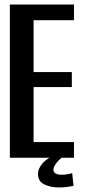

<svg xmlns="http://www.w3.org/2000/svg" viewBox="-20 -695 378 846"><path d="M128 -377.5H296.5V-311.5H128V-69H306V0H23.5V-675H306V-606H128ZM215.5 52.5Q215.5 64.5 225.8 69.8Q236 75 252 75Q265 75 279.2 72.5Q293.5 70 298 67.5L304 123.5Q298.5 125.5 278.8 128.2Q259 131 239.5 131Q202.5 131 175 117.5Q147.5 104 147.5 72.5Q147.5 54 157.8 38Q168 22 180.8 11.8Q193.5 1.5 199 0H252Q248.5 2 239.5 10.8Q230.5 19.5 223 31Q215.5 42.5 215.5 52.5Z"/></svg>

Font: Anybody Narrow Medium
Style: Regular
Weight: 500
Width: 3
Designer: Tyler Finck
Foundry: Etcetera Type Company
Version: Version 1.000; ttfautohint (v1.8)